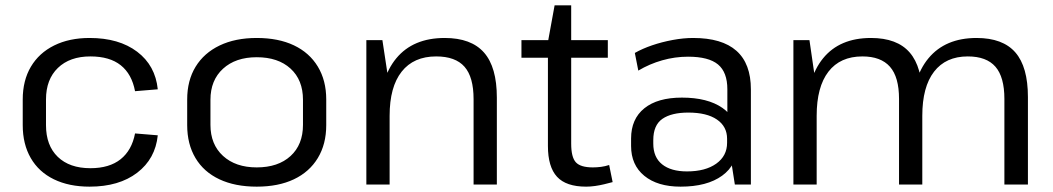

<svg xmlns="http://www.w3.org/2000/svg" viewBox="-20 -690 3939 718"><path d="M315 8Q238 8 181.5 -19.5Q125 -47 95 -99Q65 -151 65 -222V-318Q65 -389 95.5 -440.5Q126 -492 182.5 -520Q239 -548 315 -548Q425 -548 493 -496.5Q561 -445 570 -356L485 -349Q473 -413 431.5 -446Q390 -479 318 -479Q241 -479 196.5 -436Q152 -393 152 -318V-222Q152 -146 196 -103.5Q240 -61 318 -61Q389 -61 431 -94.5Q473 -128 485 -191L570 -184Q561 -96 493 -44Q425 8 315 8Z M940 8Q859 8 800.5 -19.5Q742 -47 711 -99Q680 -151 680 -222V-318Q680 -389 711.5 -440.5Q743 -492 801.5 -520Q860 -548 940 -548Q1021 -548 1079 -520.5Q1137 -493 1168.5 -441Q1200 -389 1200 -318V-222Q1200 -151 1168.5 -99Q1137 -47 1079 -19.5Q1021 8 940 8ZM940 -64Q1020 -64 1066.5 -106.5Q1113 -149 1113 -223V-317Q1113 -391 1066.5 -433.5Q1020 -476 940 -476Q861 -476 814 -433Q767 -390 767 -317V-223Q767 -150 814 -107Q861 -64 940 -64Z M1751 -319Q1751 -402 1717 -440.5Q1683 -479 1611 -479Q1527 -479 1482 -422Q1437 -365 1437 -257L1399 -188V-254Q1399 -396 1462 -472Q1525 -548 1643 -548Q1742 -548 1790 -493.5Q1838 -439 1838 -325V0H1751ZM1350 -540H1410L1437 -362V0H1350Z M2172 8Q2097 8 2063 -29Q2029 -66 2029 -144V-533L2054 -670H2116V-153Q2116 -102 2133.5 -83Q2151 -64 2197 -64Q2212 -64 2227.5 -66Q2243 -68 2258 -73L2271 -9Q2256 -5 2239.5 -1Q2223 3 2205.5 5.5Q2188 8 2172 8ZM1930 -540H2253V-474H1930Z M2700 -179V-356Q2700 -420 2665 -449Q2630 -478 2553 -478Q2504 -478 2456.5 -464.5Q2409 -451 2367 -426L2354 -492Q2382 -508 2418.5 -520.5Q2455 -533 2495.5 -540.5Q2536 -548 2572 -548Q2680 -548 2734 -500Q2788 -452 2788 -356V0H2728ZM2525 8Q2439 8 2389.5 -32.5Q2340 -73 2340 -144V-172Q2340 -245 2389.5 -285Q2439 -325 2530 -325Q2626 -325 2681.5 -286.5Q2737 -248 2737 -177V-147Q2737 -74 2680.5 -33Q2624 8 2525 8ZM2549 -49Q2618 -49 2658.5 -78Q2699 -107 2699 -156V-171Q2699 -217 2661 -243Q2623 -269 2554 -269Q2491 -269 2457 -245.5Q2423 -222 2423 -166V-153Q2423 -102 2456 -75.5Q2489 -49 2549 -49Z M3736 -320Q3736 -402 3702.5 -440.5Q3669 -479 3599 -479Q3517 -479 3473 -422Q3429 -365 3429 -257L3389 -188V-254Q3389 -396 3452 -472Q3515 -548 3632 -548Q3730 -548 3777 -494Q3824 -440 3824 -327V0H3736ZM2947 -540H3007L3034 -354V0H2947ZM3342 -320Q3342 -402 3308 -440.5Q3274 -479 3205 -479Q3122 -479 3078 -422Q3034 -365 3034 -257L2996 -188V-254Q2996 -396 3058 -472Q3120 -548 3237 -548Q3335 -548 3382 -493.5Q3429 -439 3429 -327V0H3342Z"/></svg>

Font: Pathway Extreme
Style: Regular
Weight: 400
Designer: Eduardo Rodriguez Tunni
Foundry: Eduardo Rodriguez Tunni
Version: Version 1.001;gftools[0.9.26]